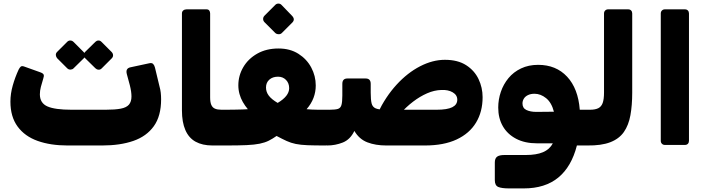

<svg xmlns="http://www.w3.org/2000/svg" viewBox="-20 -802 3938 1069"><path d="M356 8Q261 8 189.5 -17.5Q118 -43 78 -97.5Q38 -152 38 -236Q38 -280 51 -326Q64 -372 84 -415Q89 -425 95.5 -431Q102 -437 119 -430L203 -400Q220 -394 223 -386.5Q226 -379 221 -365Q213 -339 207.5 -318Q202 -297 202 -277Q202 -228 244 -209.5Q286 -191 378 -191H569Q620 -191 652 -197Q684 -203 698 -219.5Q712 -236 712 -265Q712 -291 703 -327L686 -390Q682 -406 687 -415Q692 -424 705 -427L812 -450Q826 -453 833 -445.5Q840 -438 843 -425L868 -321Q873 -304 875 -286Q877 -268 877 -249Q877 -156 836.5 -99.5Q796 -43 722.5 -17.5Q649 8 549 8ZM389 -421Q383 -415 372.5 -414.5Q362 -414 354 -422L298 -478Q292 -485 291 -495Q290 -505 298 -513L354 -569Q362 -577 372 -576.5Q382 -576 389 -569L445 -513Q453 -505 453.5 -494.5Q454 -484 446 -477ZM546 -421Q538 -413 528 -414Q518 -415 511 -422L454 -478Q447 -485 447 -495.5Q447 -506 454 -513L511 -569Q518 -576 527.5 -576.5Q537 -577 545 -569L601 -513Q609 -505 609.5 -495Q610 -485 602 -477Z M1233 8H1163Q1107 8 1069 -13Q1031 -34 1012 -78Q993 -122 993 -187V-727Q993 -738 1000.5 -744Q1008 -750 1019 -750H1130Q1140 -750 1145 -743.5Q1150 -737 1150 -727V-259Q1150 -233 1156.5 -218Q1163 -203 1177 -197Q1191 -191 1213 -191H1248Q1263 -191 1263 -176V-22Q1263 8 1233 8Z M1237 8Q1218 8 1218 -13V-171Q1218 -181 1224.5 -186Q1231 -191 1240 -191Q1263 -191 1286.5 -191.5Q1310 -192 1330 -192.5Q1350 -193 1360 -194Q1344 -213 1332 -234Q1320 -255 1313.5 -278.5Q1307 -302 1307 -327Q1307 -381 1334.5 -428Q1362 -475 1412.5 -503.5Q1463 -532 1531 -532Q1595 -532 1641.5 -502.5Q1688 -473 1713 -426Q1738 -379 1738 -326Q1738 -290 1725.5 -257Q1713 -224 1687 -194Q1703 -193 1716 -192Q1729 -191 1750.5 -191Q1772 -191 1811 -191Q1819 -191 1824.5 -186Q1830 -181 1830 -172V-29Q1830 8 1791 8Q1731 8 1692.5 6.5Q1654 5 1627 -0.5Q1600 -6 1576 -17Q1552 -28 1520 -45Q1497 -29 1476 -18.5Q1455 -8 1426 -2Q1397 4 1352.5 6Q1308 8 1237 8ZM1526 -229Q1558 -248 1574 -268.5Q1590 -289 1590 -311Q1590 -339 1572.5 -357Q1555 -375 1528 -375Q1498 -375 1479.5 -358.5Q1461 -342 1461 -315Q1461 -290 1476.5 -269.5Q1492 -249 1526 -229ZM1549 -618Q1542 -611 1530.5 -611.5Q1519 -612 1512 -619L1453 -678Q1445 -686 1445 -696.5Q1445 -707 1453 -715L1512 -774Q1519 -782 1530 -782Q1541 -782 1548 -774L1605 -715Q1625 -695 1608 -677Z M1802 8Q1794 8 1789.5 4Q1785 0 1785 -9V-163Q1785 -177 1793 -184Q1801 -191 1815 -191Q1846 -191 1861 -195.5Q1876 -200 1881 -217Q1886 -234 1886 -270V-335Q1886 -365 1914 -365H2016Q2044 -365 2044 -335V-286Q2044 -247 2049 -226.5Q2054 -206 2072 -198.5Q2090 -191 2127 -191H2411Q2470 -191 2498 -205Q2526 -219 2526 -247Q2526 -273 2500.5 -288Q2475 -303 2437 -301Q2398 -300 2358 -282.5Q2318 -265 2280 -236Q2242 -207 2209 -170L2083 -172Q2127 -264 2188 -330.5Q2249 -397 2319 -433Q2389 -469 2457 -469Q2529 -469 2575.5 -439Q2622 -409 2644.5 -361.5Q2667 -314 2667 -261Q2667 -180 2630.5 -119.5Q2594 -59 2522.5 -25.5Q2451 8 2346 8H2131Q2071 8 2025.5 -9.5Q1980 -27 1953 -73Q1930 -25 1888.5 -8.5Q1847 8 1802 8Z M2814 247Q2774 247 2754.5 239Q2735 231 2735 201V103Q2735 80 2747.5 70.5Q2760 61 2789 61H2908Q2966 61 3003 45.5Q3040 30 3058 -4H2970Q2902 -4 2853.5 -29.5Q2805 -55 2779.5 -99.5Q2754 -144 2754 -203Q2754 -248 2768.5 -290.5Q2783 -333 2811 -367Q2839 -401 2881 -421Q2923 -441 2976 -441Q3076 -441 3137.5 -375Q3199 -309 3208 -191H3264Q3279 -191 3279 -176L3280 -22Q3280 8 3250 8H3192Q3162 126 3088.5 186.5Q3015 247 2896 247ZM2966 -179 3064 -180Q3051 -231 3020.5 -255.5Q2990 -280 2956 -280Q2935 -280 2919.5 -272.5Q2904 -265 2896.5 -252.5Q2889 -240 2889 -226Q2889 -200 2911 -189.5Q2933 -179 2966 -179Z M3250 8Q3235 8 3235 -7V-161Q3235 -191 3265 -191Q3294 -191 3311 -199.5Q3328 -208 3335.5 -228.5Q3343 -249 3343 -287V-727Q3343 -737 3349.5 -743.5Q3356 -750 3366 -750H3477Q3488 -750 3494 -743.5Q3500 -737 3500 -727V-286Q3500 -216 3490 -160.5Q3480 -105 3453.5 -67Q3427 -29 3377.5 -10Q3328 9 3250 8Z M3682 5Q3672 5 3665.5 -1.5Q3659 -8 3659 -18V-727Q3659 -737 3665.5 -743.5Q3672 -750 3682 -750H3793Q3804 -750 3810 -743.5Q3816 -737 3816 -727V-18Q3816 -8 3810 -1.5Q3804 5 3793 5Z"/></svg>

Font: Rubik ExtraBold
Style: Regular
Weight: 800
Designer: Hubert and Fischer
Foundry: Hubert and Fischer
Version: Version 2.300;gftools[0.9.30]